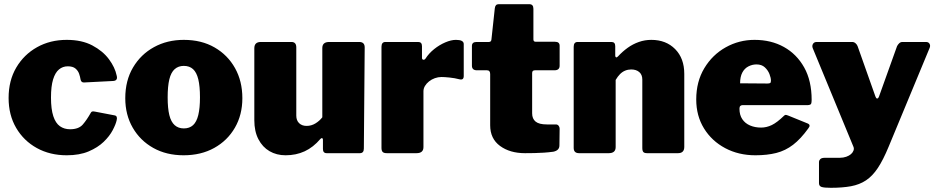

<svg xmlns="http://www.w3.org/2000/svg" viewBox="-20 -730 4466 915"><path d="M298 -540Q370 -540 420 -513.5Q470 -487 499 -448Q528 -409 536 -370Q543 -345 518 -344L381 -337Q367 -336 364 -351Q362 -364 357 -378.5Q352 -393 339.5 -403.5Q327 -414 303 -414Q279 -414 261 -399Q243 -384 233 -351.5Q223 -319 223 -265Q223 -210 234 -176.5Q245 -143 265.5 -128.5Q286 -114 314 -114Q355 -114 374.5 -136.5Q394 -159 413 -193Q415 -197 419 -198.5Q423 -200 433 -198L527 -180Q541 -177 536 -157Q532 -138 517 -109.5Q502 -81 474 -54Q446 -27 402.5 -8.5Q359 10 298 10Q218 10 155.5 -24.5Q93 -59 57 -120.5Q21 -182 21 -263Q21 -346 57.5 -408Q94 -470 156.5 -505Q219 -540 298 -540Z M855 10Q773 10 710.5 -25Q648 -60 612.5 -121.5Q577 -183 577 -262Q577 -346 614 -408.5Q651 -471 714 -505.5Q777 -540 856 -540Q940 -540 1002.5 -504Q1065 -468 1100 -405.5Q1135 -343 1135 -262Q1135 -183 1099.5 -121.5Q1064 -60 1001 -25Q938 10 855 10ZM856 -118Q883 -118 900 -133.5Q917 -149 925 -182Q933 -215 933 -266Q933 -319 925 -352Q917 -385 900 -400.5Q883 -416 856 -416Q830 -416 812.5 -400.5Q795 -385 787 -352Q779 -319 779 -266Q779 -214 787 -181.5Q795 -149 812.5 -133.5Q830 -118 856 -118Z M1441 -130Q1464 -130 1483.5 -142Q1503 -154 1516 -171V-501Q1516 -530 1549 -530H1692Q1718 -530 1718 -504L1714 -22Q1714 0 1695 0H1537Q1519 0 1519 -20V-64Q1519 -70 1515.5 -71.5Q1512 -73 1507 -68Q1473 -28 1432 -9Q1391 10 1341 10Q1298 10 1264.5 -9.5Q1231 -29 1211.5 -66.5Q1192 -104 1192 -157V-500Q1192 -530 1223 -530H1369Q1392 -530 1392 -504V-179Q1392 -156 1405.5 -143Q1419 -130 1441 -130Z M1824 0Q1809 0 1803.5 -6Q1798 -12 1798 -25V-507Q1798 -530 1817 -530H1973Q1991 -530 1991 -510V-454Q1991 -447 1997 -445.5Q2003 -444 2008 -451Q2024 -476 2049 -496Q2074 -516 2102 -528Q2130 -540 2153 -540Q2190 -540 2190 -520V-368Q2190 -347 2170 -352Q2147 -358 2122.5 -360.5Q2098 -363 2084 -363Q2068 -363 2052.5 -357.5Q2037 -352 2024.5 -342Q2012 -332 2005 -320Q1998 -308 1998 -295V-29Q1998 0 1965 0H1824Z M2529 -395Q2516 -395 2516 -382V-190Q2516 -164 2532.5 -150.5Q2549 -137 2586 -137H2629Q2637 -137 2642 -131Q2647 -125 2647 -117L2646 -37Q2646 -13 2617 -7Q2595 -4 2572.5 -2.5Q2550 -1 2527.5 -0.5Q2505 0 2482 0Q2410 0 2363 -34.5Q2316 -69 2316 -133V-377Q2316 -395 2301 -395H2253Q2229 -395 2229 -417V-511Q2229 -530 2251 -530H2310Q2321 -530 2322 -542L2338 -690Q2340 -710 2356 -710H2503Q2522 -710 2522 -688V-542Q2522 -531 2533 -531H2625Q2647 -531 2647 -512V-417Q2647 -395 2622 -395Z M2740 0Q2714 0 2714 -25V-507Q2714 -530 2733 -530H2894Q2912 -530 2912 -510V-465Q2912 -459 2915.5 -457Q2919 -455 2925 -461Q2946 -484 2971 -502Q2996 -520 3024.5 -530Q3053 -540 3084 -540Q3154 -540 3197.5 -496Q3241 -452 3241 -378V-30Q3241 0 3211 0H3064Q3051 0 3046 -5.5Q3041 -11 3041 -25V-351Q3041 -374 3026.5 -386.5Q3012 -399 2988 -399Q2973 -399 2959.5 -393.5Q2946 -388 2935 -377Q2924 -366 2914 -349V-29Q2914 0 2881 0H2740Z M3504 -212Q3504 -182 3517.5 -162Q3531 -142 3554.5 -132Q3578 -122 3607 -122Q3633 -122 3658 -134Q3683 -146 3716 -178Q3720 -182 3723.5 -182.5Q3727 -183 3737 -179L3828 -142Q3846 -135 3832 -118Q3796 -68 3759.5 -40Q3723 -12 3679.5 -1Q3636 10 3580 10Q3500 10 3436 -24Q3372 -58 3335 -118Q3298 -178 3298 -256Q3298 -341 3336.5 -405Q3375 -469 3438.5 -504.5Q3502 -540 3576 -540Q3655 -540 3716 -506Q3777 -472 3812.5 -408.5Q3848 -345 3848 -254Q3848 -241 3845.5 -235.5Q3843 -230 3830 -229H3519Q3512 -229 3508 -225Q3504 -221 3504 -212ZM3637 -332Q3647 -332 3650.5 -334.5Q3654 -337 3654 -346Q3654 -359 3647 -377Q3640 -395 3625 -409Q3610 -423 3585 -423Q3565 -423 3546.5 -413.5Q3528 -404 3517.5 -384Q3507 -364 3507 -333Z M3939 165Q3908 165 3895.5 161Q3883 157 3883 143V41Q3883 35 3889 28.5Q3895 22 3911 22H3982Q3999 22 4013 17Q4027 12 4035.5 4.5Q4044 -3 4047.5 -12.5Q4051 -22 4047 -31L3853 -501Q3849 -512 3854.5 -521Q3860 -530 3872 -530H4041Q4050 -530 4057 -524Q4064 -518 4067 -510L4152 -270Q4155 -261 4160 -260.5Q4165 -260 4169 -270L4255 -510Q4259 -518 4265.5 -524Q4272 -530 4281 -530H4393Q4405 -530 4410 -521Q4415 -512 4410 -501L4215 -31Q4189 32 4163.5 70.5Q4138 109 4107 129.5Q4076 150 4035.5 157.5Q3995 165 3939 165Z"/></svg>

Font: Libre Franklin Black
Style: Regular
Weight: 900
Designer: Pablo Impallari, Rodrigo Fuenzalida, Nhung Nguyen
Foundry: Impallari Type
Version: Version 3.000